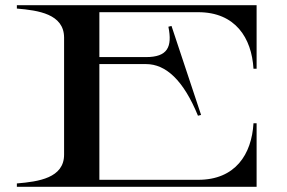

<svg xmlns="http://www.w3.org/2000/svg" viewBox="-20 -720 1107 740"><path d="M744 -673C887 -673 950 -574 957 -455H969V-700H45V-687C128 -680 226 -666 227 -576V-124C227 -34 129 -20 45 -13V0H969V-245H957C950 -125 887 -27 744 -27H363V-473H543C619 -473 687 -411 743 -274L755 -277L641 -620L629 -617C645 -538 625 -500 543 -500H363V-673Z"/></svg>

Font: Sprat Extended Medium
Style: Regular
Weight: 500
Width: 9
Designer: Ethan Nakache
Foundry: Collletttivo
Version: Version 2.000;Glyphs 3.2 (3217)